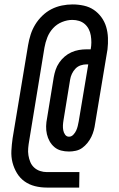

<svg xmlns="http://www.w3.org/2000/svg" viewBox="-20 -774 540 868"><path d="M192 74Q164 74 138 67.5Q112 61 91 46Q70 31 56.5 8.5Q43 -14 36.5 -39.5Q30 -65 31.5 -93Q33 -121 37 -149L107 -570Q111 -594 118.5 -617.5Q126 -641 139 -662.5Q152 -684 171 -702.5Q190 -721 212.5 -732.5Q235 -744 259.5 -749Q284 -754 308 -754Q334 -754 359 -748.5Q384 -743 404 -729.5Q424 -716 438.5 -696Q453 -676 460 -652.5Q467 -629 468 -603Q469 -577 466 -551L410 -215Q408 -200 404 -185Q400 -170 393 -155.5Q386 -141 375.5 -128Q365 -115 352 -105.5Q339 -96 323 -92.5Q307 -89 292 -89Q273 -89 256 -93.5Q239 -98 226 -109Q213 -120 204.5 -135Q196 -150 192 -167.5Q188 -185 188.5 -203.5Q189 -222 193 -241L223 -425Q226 -442 231.5 -458.5Q237 -475 247.5 -490.5Q258 -506 272 -518Q286 -530 302.5 -537.5Q319 -545 336.5 -548Q354 -551 371 -551H390Q393 -567 393 -582.5Q393 -598 390.5 -613.5Q388 -629 381 -642.5Q374 -656 363 -665.5Q352 -675 337.5 -679.5Q323 -684 307 -684Q284 -684 260.5 -674.5Q237 -665 220 -646.5Q203 -628 194 -605Q185 -582 181 -559L112 -138Q109 -121 107.5 -104.5Q106 -88 108.5 -72Q111 -56 117 -41.5Q123 -27 134.5 -16.5Q146 -6 161 -1Q176 4 192 4H339L338 74ZM292 -156Q303 -156 311.5 -165Q320 -174 324.5 -184Q329 -194 331.5 -204.5Q334 -215 336 -226L379 -483H371Q358 -483 344.5 -478.5Q331 -474 321 -463.5Q311 -453 305 -440Q299 -427 297 -414L267 -230Q265 -218 264.5 -207Q264 -196 266 -185Q268 -174 274.5 -165Q281 -156 292 -156Z"/></svg>

Font: Iosevka Curly Slab
Style: Italic
Weight: 400
Italic angle: -9°
Monospace: yes
Designer: Belleve Invis
Foundry: Belleve Invis
Version: Version 22.1.2; ttfautohint (v1.8.4)